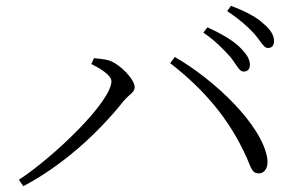

<svg xmlns="http://www.w3.org/2000/svg" viewBox="-20 -731 1040 660"><path d="M772 -535C793 -509 802 -485 817 -485C831 -485 839 -493 839 -508C839 -528 828 -545 803 -570C780 -592 742 -615 693 -637L679 -619C721 -590 750 -560 772 -535ZM854 -615C875 -591 886 -566 901 -566C914 -566 922 -574 922 -590C922 -609 911 -629 884 -651C862 -672 824 -692 774 -711L761 -693C804 -664 830 -641 854 -615ZM294 -511C318 -499 363 -474 363 -452C363 -382 168 -194 45 -113L60 -91C190 -159 314 -269 406 -385C424 -406 443 -414 443 -431C443 -458 394 -509 358 -522C338 -529 316 -529 303 -531ZM870 -135C888 -135 903 -152 899 -185C882 -301 717 -457 581 -535L565 -514C683 -422 769 -321 828 -189C844 -151 848 -134 870 -135Z"/></svg>

Font: Noto Serif CJK KR Light
Style: Regular
Weight: 300
Designer: Ryoko NISHIZUKA 西塚涼子 (kana & ideographs); Frank Grießhammer (Latin, Greek & Cyrillic); Wenlong ZHANG 张文龙 (bopomofo); San
Foundry: Adobe
Version: Version 2.001;hotconv 1.1.0;makeotfexe 2.6.0